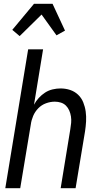

<svg xmlns="http://www.w3.org/2000/svg" viewBox="-20 -996 540 1016"><path d="M8 0 129 -735H208L160 -442Q170 -461 185 -477.5Q200 -494 218.5 -506Q237 -518 258.5 -523Q280 -528 300 -528Q327 -528 351 -520Q375 -512 393 -495Q411 -478 420.5 -454.5Q430 -431 433.5 -405.5Q437 -380 435.5 -353.5Q434 -327 430 -301L380 0H301L352 -312Q355 -329 356.5 -346Q358 -363 355.5 -379.5Q353 -396 346.5 -411Q340 -426 329 -437Q318 -448 302.5 -453Q287 -458 270 -458Q247 -458 223.5 -449.5Q200 -441 182.5 -423Q165 -405 155.5 -382.5Q146 -360 143 -337L87 0ZM84 -805 45 -838 160 -976H258L324 -834L279 -809L200 -919Z"/></svg>

Font: Iosevka Term Oblique
Style: Regular
Weight: 400
Italic angle: -9°
Monospace: yes
Designer: Belleve Invis
Foundry: Belleve Invis
Version: Version 31.4.0